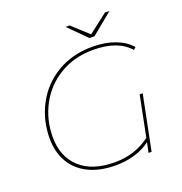

<svg xmlns="http://www.w3.org/2000/svg" viewBox="-151 -999 1076 1134"><g transform="rotate(-20 387.0 -432.0)"><path d="M732 -614 718 -601Q646 -684 490 -684Q372 -684 281 -629.5Q190 -575 140.5 -482.5Q91 -390 91 -280Q91 -159 167.5 -87.5Q244 -16 388 -16Q513 -16 609 -88L660 -343H679L610 0H591L604 -63Q563 -31 506.5 -14Q450 3 386 3Q286 3 215 -32Q144 -67 107.5 -131Q71 -195 71 -280Q71 -393 122 -490Q173 -587 269 -645Q365 -703 492 -703Q572 -703 634.5 -679.5Q697 -656 732 -614ZM661 -867 527 -757H495L385 -867H410L512 -774L632 -867Z"/></g></svg>

Font: Montserrat Alternates Thin
Style: Italic
Weight: 250
Italic angle: -11.3°
Designer: Julieta Ulanovsky
Foundry: Julieta Ulanovsky
Version: Version 7.200